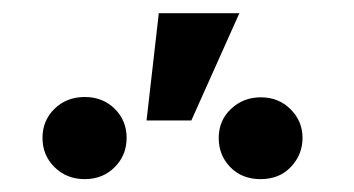

<svg xmlns="http://www.w3.org/2000/svg" viewBox="-20 -876 537 291"><path d="M329.1 -622.6Q311.5 -640.6 311.5 -667Q311.5 -693.4 330.1 -710.9Q348.6 -728.5 375.5 -728.5Q402.3 -728.5 420.4 -710.4Q438.5 -692.4 438.5 -667Q438.5 -641.6 420.9 -623Q403.3 -604.5 375 -604.5Q346.7 -604.5 329.1 -622.6ZM62.7 -622.6Q44.4 -640.6 44.4 -667Q44.4 -693.4 62.7 -711.2Q81.1 -729 108.4 -729Q135.7 -729 153.8 -711.2Q171.9 -693.4 171.9 -667Q171.9 -640.6 153.8 -622.6Q135.7 -604.5 108.4 -604.5Q81.1 -604.5 62.7 -622.6ZM220.7 -856H342.8L270 -693.4H202.1Z"/></svg>

Font: RobotoCondensed-Bold
Style: Bold
Weight: 700
Designer: Google
Version: Version 2.001240; 2014